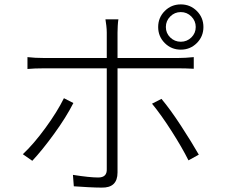

<svg xmlns="http://www.w3.org/2000/svg" viewBox="-20 -831 1040 874"><path d="M803 -776Q775 -776 755 -756Q735 -736 735 -708Q735 -680 755 -660.5Q775 -641 803 -641Q831 -641 851 -660.5Q871 -680 871 -708Q871 -736 851 -756Q831 -776 803 -776ZM803 -605Q760 -605 730 -635Q700 -665 700 -708Q700 -751 730 -781Q760 -811 803 -811Q846 -811 876 -781Q906 -751 906 -708Q906 -665 876 -635Q846 -605 803 -605ZM271 -384 314 -362Q281 -297 226.5 -222Q172 -147 127 -99L84 -129Q134 -176 187.5 -249.5Q241 -323 271 -384ZM792 -520H515V-46Q515 25 442 23Q417 23 380 21Q343 19 316 17L312 -35Q388 -23 427 -23Q468 -23 466 -62V-520H181Q136 -520 105 -517V-571Q124 -569 141 -568Q158 -567 180 -567H466V-683Q466 -697 464 -714.5Q462 -732 460 -743H519Q517 -732 516 -714Q515 -696 515 -683V-567H791Q823 -567 862 -571V-518Q825 -520 792 -520ZM672 -359 715 -381Q756 -332 804.5 -257.5Q853 -183 885 -127L838 -101Q809 -159 761.5 -233.5Q714 -308 672 -359Z"/></svg>

Font: LXGW 975 Gothic SC 200W
Style: Regular
Weight: 200
Version: Version 2.01;February 25, 2021